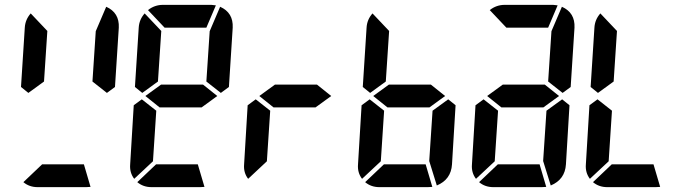

<svg xmlns="http://www.w3.org/2000/svg" viewBox="-20 -770 2852 790"><path d="M374 -641.6 417 -742.2Q471.7 -717.8 468.8 -656.2L453.1 -412.1L419.9 -387.7L360.4 -434.6ZM153.3 -93.8H325.2L352.5 -1L334 0H134.8Q100.6 0 76.2 -20.5ZM161.1 -434.6 96.7 -387.7 66.4 -412.1 82 -656.2Q84 -689.5 106.4 -714.8L174.8 -642.6Z M829.1 -656.2H657.2L588.9 -728.5Q616.2 -750 650.4 -750H849.6L868.2 -748ZM842.8 -641.6 885.7 -742.2Q940.4 -717.8 937.5 -656.2L921.9 -412.1L888.7 -387.7L829.1 -434.6ZM622.1 -93.8H793.9L821.3 -1L802.7 0H603.5Q569.3 0 544.9 -20.5ZM609.4 -106.4 532.2 -34.2Q512.7 -59.6 515.6 -93.8L530.3 -336.9L563.5 -361.3L623 -314.5ZM629.9 -434.6 565.4 -387.7 535.2 -412.1 550.8 -656.2Q552.7 -689.5 575.2 -714.8L643.6 -642.6ZM578.1 -375 642.6 -421.9H815.4L874 -375L809.6 -328.1H636.7Z M1078.1 -106.4 1001 -34.2Q981.4 -59.6 984.4 -93.8L999 -336.9L1032.2 -361.3L1091.8 -314.5ZM1046.9 -375 1111.3 -421.9H1284.2L1342.8 -375L1278.3 -328.1H1105.5Z M1759.8 -314.5 1824.2 -361.3 1854.5 -336.9 1839.8 -93.8Q1835.9 -31.2 1777.3 -6.8L1746.1 -107.4ZM1559.6 -93.8H1731.4L1758.8 -1L1740.2 0H1541Q1506.8 0 1482.4 -20.5ZM1546.9 -106.4 1469.7 -34.2Q1450.2 -59.6 1453.1 -93.8L1467.8 -336.9L1501 -361.3L1560.5 -314.5ZM1567.4 -434.6 1502.9 -387.7 1472.7 -412.1 1488.3 -656.2Q1490.2 -689.5 1512.7 -714.8L1581.1 -642.6ZM1515.6 -375 1580.1 -421.9H1752.9L1811.5 -375L1747.1 -328.1H1574.2Z M2235.4 -656.2H2063.5L1995.1 -728.5Q2022.5 -750 2056.6 -750H2255.9L2274.4 -748ZM2249 -641.6 2292 -742.2Q2346.7 -717.8 2343.8 -656.2L2328.1 -412.1L2294.9 -387.7L2235.4 -434.6ZM2228.5 -314.5 2293 -361.3 2323.2 -336.9 2308.6 -93.8Q2304.7 -31.2 2246.1 -6.8L2214.8 -107.4ZM2028.3 -93.8H2200.2L2227.5 -1L2209 0H2009.8Q1975.6 0 1951.2 -20.5ZM2015.6 -106.4 1938.5 -34.2Q1918.9 -59.6 1921.9 -93.8L1936.5 -336.9L1969.7 -361.3L2029.3 -314.5ZM1984.4 -375 2048.8 -421.9H2221.7L2280.3 -375L2215.8 -328.1H2043Z M2497.1 -93.8H2668.9L2696.3 -1L2677.7 0H2478.5Q2444.3 0 2419.9 -20.5ZM2484.4 -106.4 2407.2 -34.2Q2387.7 -59.6 2390.6 -93.8L2405.3 -336.9L2438.5 -361.3L2498 -314.5ZM2504.9 -434.6 2440.4 -387.7 2410.2 -412.1 2425.8 -656.2Q2427.7 -689.5 2450.2 -714.8L2518.6 -642.6Z"/></svg>

Font: 7-Segment
Style: Regular
Weight: 400
Designer: Jan Bobrowski
Version: Version 3.0